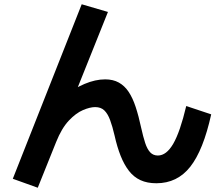

<svg xmlns="http://www.w3.org/2000/svg" viewBox="-20 -817 1040 900"><path d="M157 63 40 21 363 -797 486 -761 315 -334 273 -361Q325 -402 376 -423.5Q427 -445 473 -445Q510 -445 537 -430Q564 -415 583 -386.5Q602 -358 616 -315.5Q630 -273 642 -217Q651 -176 660.5 -147Q670 -118 684 -103Q698 -88 720 -88Q760 -88 792 -143Q824 -198 853 -320L970 -281Q933 -113 872 -35.5Q811 42 713 42Q670 42 638.5 27.5Q607 13 584.5 -16Q562 -45 545.5 -86.5Q529 -128 517 -182Q507 -225 496 -254.5Q485 -284 469 -299.5Q453 -315 426 -315Q402 -315 369 -301Q336 -287 302.5 -251.5Q269 -216 243 -151Z"/></svg>

Font: M PLUS 1 Code
Style: Regular
Weight: 400
Designer: Coji Morishita
Foundry: UNDERFOREST DESIGN
Version: Version 1.005